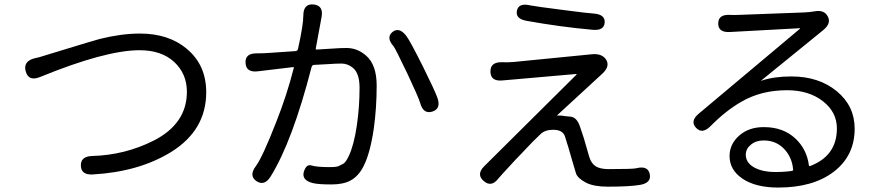

<svg xmlns="http://www.w3.org/2000/svg" viewBox="-20 -801 4010 864"><path d="M398 -16Q345 -13 344 -55Q342 -97 394 -99Q542 -103 671 -168Q821 -244 821 -388Q821 -469 764 -522Q707 -575 608 -575Q455 -575 159 -454Q109 -434 96 -479Q83 -524 133 -538L158 -544Q183 -551 207 -559L378 -611Q404 -619 430 -626Q527 -650 610 -650Q739 -650 821 -581Q908 -508 908 -386Q908 -215 750 -117Q606 -28 398 -16Z M1198 -7Q1170 38 1134 14Q1099 -10 1131 -53Q1161 -93 1223 -252Q1271 -373 1302 -495Q1303 -500 1298 -499L1140 -480Q1087 -474 1085 -518Q1082 -561 1135 -561H1142Q1167 -561 1192 -563L1310 -571Q1319 -572 1321 -581Q1345 -689 1345 -731Q1345 -785 1391 -781Q1437 -776 1427 -724L1401 -583Q1400 -578 1405 -578L1486 -583Q1513 -585 1540 -585Q1588 -585 1627 -551Q1675 -510 1675 -416Q1675 -315 1662 -222Q1646 -113 1617 -55Q1594 -8 1556 12Q1524 29 1471 29Q1413 29 1388 23Q1337 10 1347 -27Q1358 -64 1381.5 -56.5Q1405 -49 1463 -49Q1494 -49 1503.5 -53.5Q1513 -58 1524.5 -64Q1536 -70 1550 -100Q1573 -149 1586 -238Q1598 -320 1598 -406Q1598 -470 1569 -495Q1545 -515 1517 -515Q1492 -515 1467 -513L1393 -509Q1384 -508 1382 -499Q1296 -165 1198 -7ZM1926 -299Q1885 -286 1871 -337Q1863 -364 1814 -468Q1759 -583 1751 -593Q1716 -632 1746 -657Q1776 -681 1808 -640Q1825 -618 1884 -500Q1936 -395 1948 -362Q1966 -312 1926 -299Z M2223 2Q2191 44 2156 13Q2122 -17 2160 -54L2573 -464Q2577 -468 2572 -468L2241 -439Q2188 -434 2187 -478Q2186 -522 2238 -521H2242Q2266 -520 2290 -522L2645 -557Q2689 -561 2708 -532Q2726 -502 2690 -469L2488 -283Q2484 -280 2489 -281Q2502 -282 2512.5 -280Q2523 -278 2548 -276Q2576 -273 2590 -231Q2599 -206 2607 -180L2632 -94Q2641 -65 2661 -52.5Q2681 -40 2719 -40Q2830 -40 2844 -44Q2896 -57 2904 -17Q2912 22 2860 31Q2813 39 2715 39Q2652 39 2617 21Q2579 1 2572 -21Q2564 -46 2557 -71L2537 -140Q2530 -164 2522 -188Q2512 -217 2469 -217Q2433 -217 2413 -198Q2395 -181 2377 -163L2318 -101Q2300 -83 2283 -64Q2230 -7 2223 2ZM2701 -699Q2698 -662 2646 -667Q2501 -680 2351 -707Q2299 -716 2306 -752Q2313 -789 2365 -777Q2389 -772 2515 -756Q2629 -741 2652 -740Q2704 -736 2701 -699Z M3482 43Q3381 43 3322 3.5Q3263 -36 3263 -99Q3263 -152 3306 -190.5Q3349 -229 3417 -229Q3506 -229 3561 -176Q3611 -128 3620 -57Q3621 -52 3626 -54Q3746 -100 3746 -223Q3746 -297 3682.5 -346Q3619 -395 3522 -395Q3405 -395 3316 -343Q3246 -303 3177 -233Q3140 -196 3112 -226Q3084 -256 3125 -290L3579 -671Q3583 -674 3578 -674L3265 -657Q3212 -654 3212 -695Q3212 -737 3265 -734Q3279 -733 3304 -734L3598 -745Q3622 -746 3646 -750Q3689 -758 3705 -727Q3722 -696 3684 -665L3406 -439Q3402 -436 3407 -438Q3462 -457 3541 -457Q3665 -457 3745.5 -390.5Q3826 -324 3826 -222Q3826 -101 3733 -29Q3640 43 3482 43ZM3469 -27Q3513 -27 3544 -32Q3550 -33 3549 -39Q3544 -94 3508 -131.5Q3472 -169 3416 -169Q3382 -169 3359 -150Q3336 -131 3336 -105Q3336 -69 3373 -48Q3410 -27 3469 -27Z"/></svg>

Font: Resource Han Rounded CN
Style: Regular
Weight: 400
Designer: Cyano Hao (round all glyphs); Ryoko NISHIZUKA  (kana, bopomofo & ideographs); Paul D. Hunt (Latin, Greek & Cyrillic); Sa
Foundry: Cyano Hao
Version: 0.990